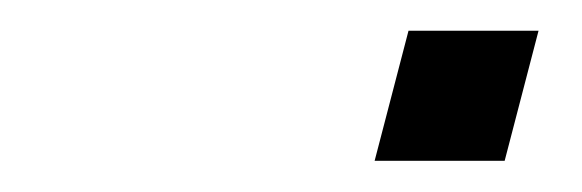

<svg xmlns="http://www.w3.org/2000/svg" viewBox="-20 -478 373 123"><path d="M303.3 -375H220L241.7 -458.3H325Z"/></svg>

Font: Yulong
Style: Italic
Weight: 400
Italic angle: -14.25°
Designer: GGBotNet
Foundry: f0n7.com
Version: 1.00